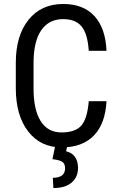

<svg xmlns="http://www.w3.org/2000/svg" viewBox="-20 -741 607 978"><path d="M522.5 -225.6Q516.6 -111.3 458.3 -50.8Q399.9 9.8 293.5 9.8Q186.5 9.8 123.5 -71.5Q60.5 -152.8 60.5 -292V-420.9Q60.5 -559.6 125.2 -640.1Q189.9 -720.7 301.8 -720.7Q404.8 -720.7 461.2 -658.9Q517.6 -597.2 522.5 -482.4H432.1Q426.3 -569.3 395.5 -606.4Q364.7 -643.6 301.8 -643.6Q229 -643.6 189.9 -586.7Q150.9 -529.8 150.9 -419.9V-289.6Q150.9 -181.6 187.3 -124Q223.6 -66.4 293.5 -66.4Q363.3 -66.4 394 -101.1Q424.8 -135.7 432.1 -225.6ZM321.8 4.4 316.9 29.8Q346.2 36.1 361.8 58.1Q377.4 80.1 377.4 114.3Q377.4 161.1 345 189Q312.5 216.8 252 216.8L249 164.6Q311.5 164.6 311.5 116.2Q311.5 94.2 298.6 84.2Q285.6 74.2 247.1 69.8L260.7 4.4Z"/></svg>

Font: Roboto Condensed
Style: Regular
Weight: 400
Designer: Google
Version: Version 2.001047; 2015